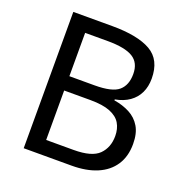

<svg xmlns="http://www.w3.org/2000/svg" viewBox="-128 -829 906 945"><g transform="rotate(20 325.0 -357.0)"><path d="M301 -714Q435 -714 503.5 -674.5Q572 -635 572 -537Q572 -495 556.5 -462.5Q541 -430 510.5 -408.5Q480 -387 436 -379V-374Q481 -367 517.5 -348Q554 -329 575 -294Q596 -259 596 -203Q596 -138 566 -92.5Q536 -47 480.5 -23.5Q425 0 348 0H97V-714ZM319 -410Q411 -410 445 -439.5Q479 -469 479 -527Q479 -586 437.5 -611.5Q396 -637 305 -637H187V-410ZM187 -335V-76H331Q426 -76 463 -113Q500 -150 500 -210Q500 -248 483.5 -276Q467 -304 428.5 -319.5Q390 -335 324 -335Z"/></g></svg>

Font: hexlkannada05
Style: Book
Weight: 400
Designer: Jelle Bosma - Monotype Design Team
Foundry: Monotype Imaging Inc.
Version: Version 2.003